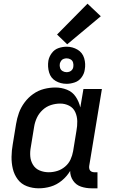

<svg xmlns="http://www.w3.org/2000/svg" viewBox="-20 -1012 616 1040"><path d="M190 8Q223 8 255 -1.5Q287 -11 314.5 -33.5Q342 -56 360 -86Q360 -57 376 -33.5Q392 -10 419 -1Q446 8 476 8H508V-79H490Q482 -79 474.5 -83Q467 -87 464.5 -95Q462 -103 463 -112L532 -530H432L415 -430Q408 -461 390.5 -487.5Q373 -514 343 -526Q313 -538 280 -538Q249 -538 218 -530Q187 -522 160 -503Q133 -484 113 -457Q93 -430 82.5 -400.5Q72 -371 67 -340L49 -230Q43 -197 42.5 -163Q42 -129 49.5 -97.5Q57 -66 76 -40.5Q95 -15 125.5 -3.5Q156 8 190 8ZM244 -79Q218 -79 195 -88.5Q172 -98 159 -119Q146 -140 144 -165Q142 -190 147 -216L165 -326Q169 -351 180 -374.5Q191 -398 211 -416.5Q231 -435 256 -443Q281 -451 306 -451Q332 -451 354.5 -439.5Q377 -428 387.5 -405Q398 -382 398.5 -355.5Q399 -329 394 -303L376 -193Q372 -170 362 -148Q352 -126 332.5 -109.5Q313 -93 290 -86Q267 -79 244 -79ZM341 -558Q362 -558 384.5 -565.5Q407 -573 421.5 -592.5Q436 -612 439 -634Q445 -666 436 -696.5Q427 -727 400 -743Q373 -759 341 -759Q319 -759 297 -751.5Q275 -744 260.5 -724.5Q246 -705 242 -683Q237 -650 246 -619.5Q255 -589 281.5 -573.5Q308 -558 341 -558ZM341 -621Q329 -621 319 -627Q309 -633 305.5 -644Q302 -655 304 -667Q306 -675 311 -682.5Q316 -690 324.5 -693Q333 -696 341 -696Q353 -696 363 -690Q373 -684 376 -672.5Q379 -661 377 -649Q376 -641 370.5 -634Q365 -627 357 -624Q349 -621 341 -621ZM344 -772 526 -924 454 -992 289 -825Z"/></svg>

Font: Iosevka Sparkle Medium
Style: Italic
Weight: 500
Italic angle: -9°
Designer: Belleve Invis
Foundry: Belleve Invis
Version: Version 4.5.0; ttfautohint (v1.8.3)